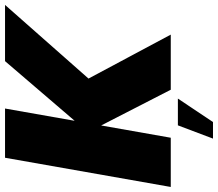

<svg xmlns="http://www.w3.org/2000/svg" viewBox="-84 -642 887 782"><g transform="rotate(-90 360.0 -251.5)"><path d="M-11 0H189.5L239.5 -283.5L385 0H609.5L430.5 -335L730.5 -675H501.5L258.5 -391.5L308.5 -675H108ZM186 172H253.5L349 29H240Z"/></g></svg>

Font: Anybody Thin ExtraBold
Style: Italic
Weight: 800
Italic angle: -10°
Version: Version 1.113;gftools[0.9.25]